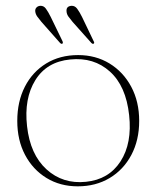

<svg xmlns="http://www.w3.org/2000/svg" viewBox="-20 -648 552 678"><path d="M256 -453.5Q318 -453.5 366.8 -423.8Q415.5 -394 443.5 -341.5Q471.5 -289 471.5 -221Q471.5 -153 443.8 -100.8Q416 -48.5 367 -19.2Q318 10 254.5 10Q192.5 10 144.2 -19.5Q96 -49 68.5 -101Q41 -153 41 -221Q41 -289.5 67.8 -341.8Q94.5 -394 143 -423.8Q191.5 -453.5 256 -453.5ZM283.5 -6Q364 -14 405.5 -78Q447 -142 436 -241.5Q425 -344 368.2 -395.2Q311.5 -446.5 228 -438Q145 -430 104.8 -365Q64.5 -300 75.5 -202.5Q86.5 -102.5 144.2 -50Q202 2.5 283.5 -6ZM269.5 -588.5 310.5 -503Q314.5 -496.5 311 -494Q307.5 -491.5 302.5 -496.5L236.5 -570.5Q228 -580.5 221.8 -589.2Q215.5 -598 215 -607.5Q213 -626 232.5 -627.5Q244.5 -628 252.5 -617.2Q260.5 -606.5 269.5 -588.5ZM159 -588.5 200.5 -503Q203.5 -496.5 200.5 -494Q197 -491.5 192 -496.5L126.5 -570.5Q118 -580.5 111.8 -589.2Q105.5 -598 104.5 -607.5Q103.5 -616 108.8 -621.5Q114 -627 122.5 -627.5Q134.5 -628 142.2 -617.2Q150 -606.5 159 -588.5Z"/></svg>

Font: Fraunces 72pt S000 Thin
Style: Regular
Weight: 100
Version: Version 1.000; ttfautohint (v1.8.3)